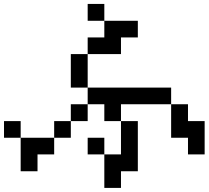

<svg xmlns="http://www.w3.org/2000/svg" viewBox="-20 -796 1040 957"><path d="M417 -26.4V-109.4H500V-26.4ZM333 -359.4V-526.4H417V-609.4H500V-692.4H667V-609.4H583V-526.4H417V-359.4ZM0 -109.4V-192.4H83V-109.4ZM500 -692.4H417V-776.4H500ZM500 -26.4H583V-192.4H667V57.6H583V140.6H500ZM583 -192.4H500V-276.4H417V-192.4H333V-109.4H250V-26.4H167V57.6H83V-109.4H250V-192.4H333V-276.4H417V-359.4H833V-276.4H583ZM833 -276.4H917V-192.4H1000V-26.4H917V-109.4H833Z"/></svg>

Font: KH Dot kagurazaka 12
Style: Regular
Weight: 400
Designer: Original version for X68000 by Keitarou Hiraki (http://hp.vector.co.jp/authors/VA000874/) / TrueType conversion by Homem
Version: Version 1.00.20150527